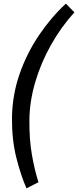

<svg xmlns="http://www.w3.org/2000/svg" viewBox="-20 -796 430 1058"><path d="M46 -148Q48 -274 88 -388.5Q128 -503 194.5 -601.5Q261 -700 343 -776L390 -728Q317 -648 261.5 -549.5Q206 -451 174.5 -344.5Q143 -238 142 -135Q141 -27 156 58Q171 143 192 208L126 242Q95 172 70 73Q45 -26 46 -148Z"/></svg>

Font: Radio Canada Condensed Medium
Style: Italic
Weight: 500
Width: 3
Italic angle: -12°
Designer: Charles Daoud, Etienne Aubert Bonn, Alexandre Saumier Demers, Jacques Le Bailly
Foundry: Radio-Canada
Version: Version 2.104; ttfautohint (v1.8.4.7-5d5b);gftools[0.9.28.de